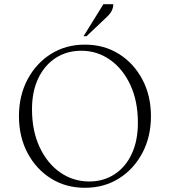

<svg xmlns="http://www.w3.org/2000/svg" viewBox="-20 -882 807 912"><path d="M383 10Q293 10 222.5 -34Q152 -78 111 -155Q70 -232 70 -330Q70 -428 111 -505Q152 -582 222.5 -626Q293 -670 383 -670Q474 -670 544.5 -626Q615 -582 656 -505Q697 -428 697 -330Q697 -232 656 -155Q615 -78 544.5 -34Q474 10 383 10ZM404 -20Q472 -20 524.5 -54.5Q577 -89 606 -151.5Q635 -214 635 -299Q635 -402 599 -479Q563 -556 502 -598.5Q441 -641 366 -641Q298 -641 245 -607Q192 -573 162 -510.5Q132 -448 132 -363Q132 -260 168.5 -182.5Q205 -105 266.5 -62.5Q328 -20 404 -20ZM377 -710 471 -862H518Q518 -847 511.5 -832.5Q505 -818 485 -799L391 -710Z"/></svg>

Font: Spectral SC ExtraLight
Style: Regular
Weight: 275
Designer: Jean-Baptiste Levee
Foundry: Production Type
Version: Version 2.001